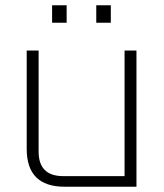

<svg xmlns="http://www.w3.org/2000/svg" viewBox="-20 -706 621 726"><path d="M81 -143V-515H126V-133Q126 -40 219 -40H451V-515H496V0H224Q81 0 81 -143ZM177 -620V-686H232V-620ZM344 -620V-686H399V-620Z"/></svg>

Font: Oxanium ExtraLight ExtraLight
Style: Regular
Weight: 250
Version: Version 2.000